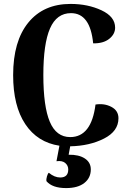

<svg xmlns="http://www.w3.org/2000/svg" viewBox="-20 -732 659 979"><path d="M584 -129Q584 -63 510.5 -25.5Q437 12 338 14L330 57Q382 56 412.5 76Q443 96 443 132Q443 175 410 201Q377 227 317 227Q247 227 217 192Q215 182 219.5 167Q224 152 229 149Q258 173 287 173Q328 173 328 132Q328 112 312.5 99Q297 86 268 90L283 11Q171 -6 109 -99Q47 -192 47 -349Q47 -522 124.5 -617Q202 -712 340 -712Q428 -712 497.5 -679.5Q567 -647 567 -591Q567 -558 537 -534Q507 -510 455 -511Q440 -665 342 -665Q269 -665 235 -587Q201 -509 201 -349Q201 -189 234 -111Q267 -33 338 -33Q446 -33 467 -199Q512 -206 548 -187Q584 -168 584 -129Z"/></svg>

Font: Arima Koshi Bold
Style: Regular
Weight: 700
Designer: Joana Correia and Natanael Gama
Foundry: NDISCOVER
Version: Version 1.019;PS 001.019;hotconv 1.0.88;makeotf.lib2.5.64775